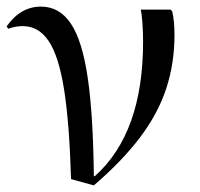

<svg xmlns="http://www.w3.org/2000/svg" viewBox="-20 -542 606 581"><path d="M264 19 195 0Q190 -169 174 -270.5Q158 -372 127.5 -417.5Q97 -463 49 -463Q27 -463 5 -455L0 -462Q42 -522 104 -522Q160 -522 194.5 -470.5Q229 -419 245.5 -306.5Q262 -194 264 -9H267Q413 -139 413 -416Q413 -445 411 -472.5Q409 -500 406 -513H496L501 -508Q508 -480 508 -436Q508 -350 483 -274Q458 -198 404 -126.5Q350 -55 264 19Z"/></svg>

Font: Literata 72pt
Style: Regular
Weight: 400
Designer: Latin by Veronika Burian and Jose Scaglione. Greek by Irene Vlachou. Cyrillic by Vera Evstafieva.
Foundry: TypeTogether
Version: Version 3.002